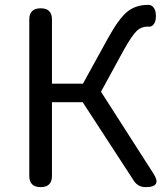

<svg xmlns="http://www.w3.org/2000/svg" viewBox="-20 -767 688 787"><path d="M147 0Q100 0 100 -46V-687Q100 -733 147 -733Q193 -733 193 -687V-424H256H320L423 -611Q467 -691 503 -720Q537 -747 587 -747Q590 -747 592 -747Q609 -744 616 -724Q621 -707 618 -687Q616 -674 608 -665Q599 -656 588 -658Q587 -658 586 -658Q560 -658 542 -642Q521 -622 489 -565L394 -391L608 -57Q646 0 577 0Q545 0 528 -27L319 -348H193V-46Q193 0 147 0Z"/></svg>

Font: GenSenRounded TW R
Style: Regular
Weight: 400
Version: Version 1.501;PS 1;hotconv 16.6.51;makeotf.lib2.5.65220